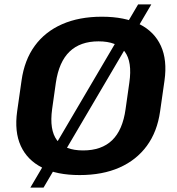

<svg xmlns="http://www.w3.org/2000/svg" viewBox="-20 -786 803 873"><path d="M342 10Q239 10 171.5 -24Q104 -58 74.5 -122.5Q45 -187 58 -280L78 -420Q91 -513 138 -577.5Q185 -642 262.5 -676Q340 -710 443 -710Q547 -710 614.5 -676Q682 -642 711.5 -577.5Q741 -513 728 -420L708 -280Q695 -187 647.5 -122.5Q600 -58 523 -24Q446 10 342 10ZM358 -102Q442 -102 490 -148.5Q538 -195 551 -290L568 -410Q582 -505 547 -551.5Q512 -598 428 -598Q345 -598 296.5 -551.5Q248 -505 234 -410L217 -290Q204 -195 239 -148.5Q274 -102 358 -102ZM668 -766 178 67H118L608 -766Z"/></svg>

Font: Pathway Extreme 8pt Thin 12pt
Style: Bold Italic
Weight: 700
Italic angle: -8°
Version: Version 1.001;gftools[0.9.26]